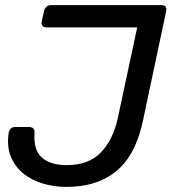

<svg xmlns="http://www.w3.org/2000/svg" viewBox="-20 -720 670 750"><path d="M14 -202Q16 -211 22 -217.5Q28 -224 38 -224H94Q105 -224 110.5 -217.5Q116 -211 115 -201Q110 -134 143.5 -104.5Q177 -75 241 -75Q327 -75 374.5 -125Q422 -175 440 -258L516 -613H161Q151 -613 146 -619.5Q141 -626 143 -636L152 -677Q154 -687 161.5 -693.5Q169 -700 179 -700H611Q634 -700 629 -676L540 -256Q528 -195 505 -145.5Q482 -96 445.5 -61.5Q409 -27 357.5 -8.5Q306 10 238 10Q191 10 147.5 -3Q104 -16 71.5 -42Q39 -68 22.5 -108Q6 -148 14 -202Z"/></svg>

Font: SVN-Rubik
Style: Italic
Weight: 400
Italic angle: -12°
Designer: Hubert and Fischer
Foundry: Hubert & Fischer
Version: Version 2.101; ttfautohint (v1.8.3)